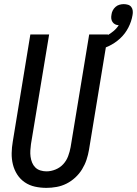

<svg xmlns="http://www.w3.org/2000/svg" viewBox="-20 -902 663 930"><path d="M205 8Q176 8 149 2Q122 -4 100 -19Q78 -34 63.5 -56.5Q49 -79 42.5 -105.5Q36 -132 36.5 -160Q37 -188 42 -217L127 -735H218L130 -204Q128 -189 127 -173.5Q126 -158 128 -143Q130 -128 135.5 -114.5Q141 -101 151 -91Q161 -81 175.5 -76.5Q190 -72 205 -72Q227 -72 249 -81Q271 -90 286.5 -107Q302 -124 310 -145.5Q318 -167 322 -189L412 -735H503L411 -176Q407 -152 399 -128Q391 -104 377.5 -82Q364 -60 344.5 -42Q325 -24 302 -12.5Q279 -1 254 3.5Q229 8 205 8ZM446 -655 431 -705Q448 -709 465 -715Q482 -721 498.5 -730Q515 -739 530 -751.5Q545 -764 555 -780Q546 -780 538 -784Q530 -788 525 -795.5Q520 -803 519 -812Q518 -821 520 -831Q521 -841 526 -851Q531 -861 539.5 -868.5Q548 -876 558.5 -879Q569 -882 579 -882Q590 -882 600 -879Q610 -876 616 -868Q622 -860 623 -849.5Q624 -839 622 -829Q617 -798 601.5 -768Q586 -738 561.5 -715.5Q537 -693 506.5 -678.5Q476 -664 446 -655Z"/></svg>

Font: Iosevka Term Curly Md Obl
Style: Regular
Weight: 500
Italic angle: -9°
Designer: Belleve Invis
Foundry: Belleve Invis
Version: Version 32.3.0